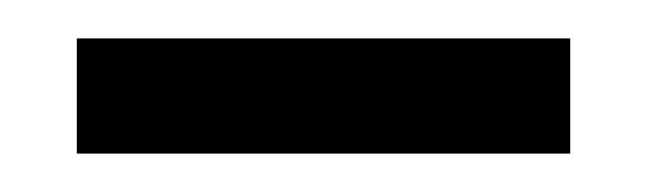

<svg xmlns="http://www.w3.org/2000/svg" viewBox="-20 -697 337 100"><path d="M20 -617V-677H277V-617Z"/></svg>

Font: Bricolage Grotesque 36pt Light
Style: Regular
Weight: 300
Designer: Mathieu Triay
Foundry: Atelier Triay
Version: Version 1.001;gftools[0.9.33.dev8+g029e19f]